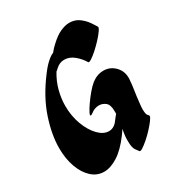

<svg xmlns="http://www.w3.org/2000/svg" viewBox="-171 -812 869 938"><g transform="rotate(-30 263.5 -343.0)"><path d="M318 -390Q350 -415 386 -415Q424 -415 451 -387Q478 -359 476 -317Q474 -286 469 -255Q464 -224 461 -193Q458 -171 458 -157Q458 -127 465 -120.5Q472 -114 472 -110Q472 -103 460 -87Q448 -71 430.5 -52Q413 -33 394 -16.5Q375 0 361 9Q347 18 343 14Q338 8 328 -6Q318 -20 318 -57Q318 -63 318 -70.5Q318 -78 319 -85Q320 -94 321.5 -103.5Q323 -113 325 -122Q316 -108 306 -95Q263 -37 221.5 -11Q180 15 144 15Q105 15 75 -12Q45 -39 27.5 -86.5Q10 -134 10 -195Q10 -270 40 -360Q70 -450 139 -541Q162 -572 183 -590.5Q204 -609 217 -613Q233 -633 249 -647Q281 -677 308.5 -689Q336 -701 358 -701Q389 -701 411.5 -685Q434 -669 448.5 -648.5Q463 -628 471 -614Q474 -609 463 -593Q452 -577 433.5 -557Q415 -537 395.5 -519.5Q376 -502 361 -492.5Q346 -483 343 -488Q327 -515 301.5 -536Q276 -557 247 -557Q220 -557 199 -537Q192 -530 186 -526Q161 -485 150 -442Q139 -399 139 -359Q139 -301 157.5 -252Q176 -203 204.5 -174Q233 -145 263 -145Q293 -145 314 -175Q325 -190 335 -201Q335 -209 335 -217Q335 -253 318.5 -266Q302 -279 282 -279Q270 -279 259 -275Q248 -271 242 -266Q229 -256 224 -256Q218 -256 225.5 -271.5Q233 -287 249 -310Q265 -333 283.5 -355Q302 -377 318 -390Z"/></g></svg>

Font: Ga Maamli
Style: Regular
Weight: 400
Designer: Afotey Clement Nii Odai, Ama Asantewa Diaka, David Abbey-Thompson
Foundry: Sorkin Type Co.
Version: Version 1.000; ttfautohint (v1.8.4.7-5d5b)